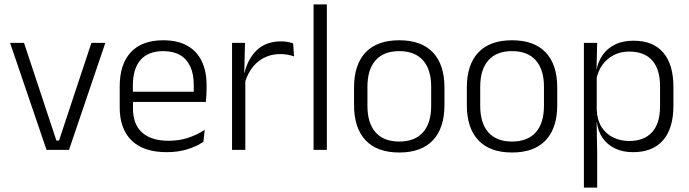

<svg xmlns="http://www.w3.org/2000/svg" viewBox="-20 -683 3140 875"><path d="M249 -42.5 396.5 -487.5H460L294.5 0H192L26 -487.5H89.5L237 -42.5Z M740 10.5Q634.5 10.5 580 -42.5Q525.5 -95.5 525.5 -193.5V-288.5Q525.5 -390.5 576.2 -445Q627 -499.5 724 -499.5Q789 -499.5 833 -475Q877 -450.5 899.2 -404.5Q921.5 -358.5 921.5 -294V-276.5Q921.5 -262 920.5 -247.5Q919.5 -233 918 -218.5H862Q863 -240.5 863 -260.2Q863 -280 863 -296.5Q863 -345.5 847.2 -379.8Q831.5 -414 800.8 -432Q770 -450 724 -450Q655.5 -450 620.5 -409.8Q585.5 -369.5 585.5 -293.5V-246L586 -238V-187.5Q586 -154 595.8 -127Q605.5 -100 625.8 -80.8Q646 -61.5 676.8 -51.5Q707.5 -41.5 748.5 -41.5Q796 -41.5 836.8 -54.8Q877.5 -68 913 -91.5L907 -37Q876 -15.5 833.5 -2.5Q791 10.5 740 10.5ZM557 -218.5V-265H904.5V-218.5Z M1094.5 -301.5 1079 -348 1094 -350Q1110 -417 1152 -455.8Q1194 -494.5 1260.5 -494.5Q1278 -494.5 1292 -491.8Q1306 -489 1316 -485L1320 -426Q1307.5 -430.5 1291.5 -433.5Q1275.5 -436.5 1256.5 -436.5Q1199.5 -436.5 1156.5 -402.2Q1113.5 -368 1094.5 -301.5ZM1037.5 0V-487.5H1096.5L1093 -341L1098 -336V0Z M1409 0V-663H1469.5V0Z M1799.5 12Q1698.5 12 1646 -43.8Q1593.5 -99.5 1593.5 -204.5V-284Q1593.5 -388.5 1646 -444Q1698.5 -499.5 1799.5 -499.5Q1900.5 -499.5 1953 -444Q2005.5 -388.5 2005.5 -284V-204.5Q2005.5 -99.5 1953 -43.8Q1900.5 12 1799.5 12ZM1799.5 -38Q1870.5 -38 1907.8 -80Q1945 -122 1945 -201V-287.5Q1945 -366 1907.8 -408Q1870.5 -450 1799.5 -450Q1728.5 -450 1691.5 -408Q1654.5 -366 1654.5 -287.5V-201Q1654.5 -122 1691.5 -80Q1728.5 -38 1799.5 -38Z M2313.5 12Q2212.5 12 2160 -43.8Q2107.5 -99.5 2107.5 -204.5V-284Q2107.5 -388.5 2160 -444Q2212.5 -499.5 2313.5 -499.5Q2414.5 -499.5 2467 -444Q2519.5 -388.5 2519.5 -284V-204.5Q2519.5 -99.5 2467 -43.8Q2414.5 12 2313.5 12ZM2313.5 -38Q2384.5 -38 2421.8 -80Q2459 -122 2459 -201V-287.5Q2459 -366 2421.8 -408Q2384.5 -450 2313.5 -450Q2242.5 -450 2205.5 -408Q2168.5 -366 2168.5 -287.5V-201Q2168.5 -122 2205.5 -80Q2242.5 -38 2313.5 -38Z M2864.5 10.5Q2818 10.5 2782.8 -6.5Q2747.5 -23.5 2726.2 -54.2Q2705 -85 2700 -126.5H2680L2699.5 -183Q2701.5 -136 2721.5 -104.2Q2741.5 -72.5 2774.5 -56.5Q2807.5 -40.5 2848 -40.5Q2915.5 -40.5 2951.8 -80.8Q2988 -121 2988 -198V-291Q2988 -367.5 2952 -407.8Q2916 -448 2847.5 -448Q2808 -448 2776.8 -431.8Q2745.5 -415.5 2725.2 -387.2Q2705 -359 2698 -322L2681.5 -366.5H2699Q2706 -403 2726.5 -432.5Q2747 -462 2782.2 -479.8Q2817.5 -497.5 2867.5 -497.5Q2956 -497.5 3002.5 -443.5Q3049 -389.5 3049 -286.5V-202Q3049 -98.5 3002 -44Q2955 10.5 2864.5 10.5ZM2641 172V-487.5H2701.5L2698.5 -366L2699.5 -346V-139.5L2699 -125.5L2701.5 9V172Z"/></svg>

Font: Anek Odia Medium Light
Style: Regular
Weight: 300
Version: Version 1.003